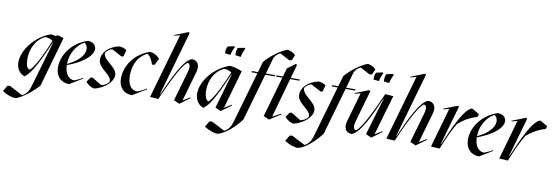

<svg xmlns="http://www.w3.org/2000/svg" viewBox="-170 -1292 6012 2081"><g transform="rotate(10 2836.0 -251.0)"><path d="M48 264C122 237 220 160 288 84L444 -464C426 -476 394 -485 368 -486L363 -472C344 -478 322 -483 305 -484C145 -432 8 -268 8 -124C8 -56 45 -2 101 14C185 -46 258 -219 337 -395H341L192 116C177 166 148 204 108 220L-36 144L-65 148L-102 212C-51 245 0 264 48 264ZM145 -68C113 -68 98 -108 98 -180C98 -292 152 -400 248 -444C284 -444 312 -432 332 -416C292 -320 205 -116 145 -68Z M590 14 732 -72 728 -80C707 -65 669 -47 637 -36C574 -36 533 -94 530 -185C688 -242 802 -330 802 -408C802 -453 766 -484 710 -484C552 -433 440 -293 440 -146C440 -50 498 14 590 14ZM530 -198C531 -308 592 -415 678 -458C700 -445 712 -419 712 -392C712 -326 650 -254 530 -198Z M866 14C970 -10 1066 -90 1066 -166C1066 -262 914 -300 914 -388C933 -415 956 -433 986 -440L1098 -380L1118 -384L1138 -456C1118 -472 1083 -484 1058 -484C950 -462 874 -390 874 -308C874 -208 1020 -172 1020 -92C1005 -64 972 -42 934 -36L830 -100L806 -96L772 -44C793 -16 832 8 866 14Z M1282 14 1434 -78 1429 -86C1401 -66 1365 -48 1329 -36C1262 -36 1223 -97 1223 -192C1223 -326 1281 -414 1369 -458C1401 -440 1425 -396 1438 -352H1466L1502 -424C1483 -455 1439 -478 1397 -484C1237 -432 1133 -292 1133 -144C1133 -51 1190 14 1282 14Z M1803 16 1916 -66 1911 -73 1832 -25 1927 -356C1949 -431 1919 -484 1855 -484C1767 -460 1659 -224 1583 -48H1579L1782 -760L1766 -766L1709 -743L1619 -708L1622 -701L1684 -717L1479 -2L1571 4C1647 -168 1751 -396 1815 -436C1844 -436 1852 -398 1835 -340L1741 -12Z M2259 16 2372 -66 2367 -73 2288 -25 2409 -448C2375 -465 2311 -484 2273 -484C2113 -432 1975 -272 1975 -128C1975 -60 2013 -2 2069 14C2153 -46 2226 -219 2305 -395H2309L2197 -12ZM2110 -64C2082 -72 2065 -119 2065 -180C2065 -290 2119 -400 2218 -441C2254 -441 2273 -432 2300 -416C2260 -317 2170 -112 2110 -64ZM2198 -608 2258 -602C2264 -636 2277 -670 2291 -694L2282 -702L2212 -686C2200 -664 2194 -632 2198 -608ZM2312 -608 2371 -600C2377 -632 2392 -672 2406 -696L2395 -704L2324 -690C2312 -668 2308 -632 2312 -608Z M2271 264C2359 240 2454 148 2518 64L2667 -456H2770L2774 -470H2671L2718 -636C2728 -670 2756 -700 2790 -712L2894 -656L2922 -660L2948 -720C2928 -744 2887 -764 2854 -764C2778 -734 2680 -661 2618 -588L2584 -470H2518L2514 -456H2580L2415 116C2400 166 2374 200 2334 220L2187 144L2158 148L2121 212C2172 245 2223 264 2271 264Z M2790 16 2915 -63 2910 -70 2819 -21 2941 -456H3042L3046 -470H2945L2988 -622L2972 -628L2886 -564L2859 -470H2790L2786 -456H2855L2728 -12Z M3058 14C3162 -10 3258 -90 3258 -166C3258 -262 3106 -300 3106 -388C3125 -415 3148 -433 3178 -440L3290 -380L3310 -384L3330 -456C3310 -472 3275 -484 3250 -484C3142 -462 3066 -390 3066 -308C3066 -208 3212 -172 3212 -92C3197 -64 3164 -42 3126 -36L3022 -100L2998 -96L2964 -44C2985 -16 3024 8 3058 14Z M3155 264C3243 240 3338 148 3402 64L3551 -456H3654L3658 -470H3555L3602 -636C3612 -670 3640 -700 3674 -712L3778 -656L3806 -660L3832 -720C3812 -744 3771 -764 3738 -764C3662 -734 3564 -661 3502 -588L3468 -470H3402L3398 -456H3464L3299 116C3284 166 3258 200 3218 220L3071 144L3042 148L3005 212C3056 245 3107 264 3155 264Z M3916 16 4029 -66 4024 -73 3945 -25 4074 -468 3984 -474C3908 -302 3800 -70 3740 -34C3711 -34 3703 -72 3720 -130L3820 -480L3802 -486L3745 -463L3655 -428L3658 -421L3720 -437L3628 -114C3606 -39 3636 14 3700 14C3792 -14 3896 -242 3972 -422H3976L3854 -12ZM3832 -608 3892 -602C3898 -636 3911 -670 3925 -694L3916 -702L3846 -686C3834 -664 3828 -632 3832 -608ZM3946 -608 4005 -600C4011 -632 4026 -672 4040 -696L4029 -704L3958 -690C3946 -668 3942 -632 3946 -608Z M4404 16 4517 -66 4512 -73 4433 -25 4528 -356C4550 -431 4520 -484 4456 -484C4368 -460 4260 -224 4184 -48H4180L4383 -760L4367 -766L4310 -743L4220 -708L4223 -701L4285 -717L4080 -2L4172 4C4248 -168 4352 -396 4416 -436C4445 -436 4453 -398 4436 -340L4342 -12Z M4667 4C4723 -136 4755 -203 4807 -292C4867 -344 4935 -384 5011 -404L5023 -436L4939 -485C4851 -461 4751 -224 4675 -48H4671L4795 -480L4777 -486L4720 -463L4630 -428L4633 -421L4695 -437L4571 -2Z M5102 14 5244 -72 5240 -80C5219 -65 5181 -47 5149 -36C5086 -36 5045 -94 5042 -185C5200 -242 5314 -330 5314 -408C5314 -453 5278 -484 5222 -484C5064 -433 4952 -293 4952 -146C4952 -50 5010 14 5102 14ZM5042 -198C5043 -308 5104 -415 5190 -458C5212 -445 5224 -419 5224 -392C5224 -326 5162 -254 5042 -198Z M5418 4C5474 -136 5506 -203 5558 -292C5618 -344 5686 -384 5762 -404L5774 -436L5690 -485C5602 -461 5502 -224 5426 -48H5422L5546 -480L5528 -486L5471 -463L5381 -428L5384 -421L5446 -437L5322 -2Z"/></g></svg>

Font: Mazius Display Extra italic
Style: Regular
Weight: 400
Italic angle: -17°
Designer: Alberto Casagrande & Collletttivo
Foundry: Collletttivo
Version: Version 2.000;Glyphs 3.2 (3217)